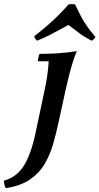

<svg xmlns="http://www.w3.org/2000/svg" viewBox="-124 -718 498 962"><path d="M-95 225Q-99 218 -101.5 208Q-104 198 -104 187Q-41 170 -5 113Q31 56 53 -47L99 -264Q107 -301 112.5 -337.5Q118 -374 120 -411H66Q66 -419 68.5 -430Q71 -441 74 -448Q120 -448 166.5 -451Q213 -454 261 -462Q250 -437 239 -401Q228 -365 219 -328Q210 -291 204 -264L170 -108Q158 -52 142.5 2.5Q127 57 100 103Q73 149 26.5 181Q-20 213 -95 225ZM62 -514Q56 -519 52.5 -524Q49 -529 48 -537Q88 -568 116 -592.5Q144 -617 168.5 -641.5Q193 -666 220 -696Q236 -699 252 -696Q268 -663 280.5 -638.5Q293 -614 309.5 -590Q326 -566 354 -533Q348 -520 335 -514Q295 -535 272 -553Q249 -571 219 -593Q192 -579 170 -566.5Q148 -554 123 -541.5Q98 -529 62 -514Z"/></svg>

Font: Poltawski Nowy Medium
Style: Italic
Weight: 500
Italic angle: -12°
Version: Version 1.001;gftools[0.9.25]